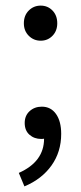

<svg xmlns="http://www.w3.org/2000/svg" viewBox="-20 -494 289 684"><path d="M47 122Q137 82 137 0Q134 1 127 1Q102 1 85 -14Q68 -29 68 -56Q68 -82 85.5 -98Q103 -114 129 -114Q161 -114 179.5 -88Q198 -62 198 -17Q198 47 163.5 95.5Q129 144 67 170ZM65 -411Q65 -439 82.5 -456.5Q100 -474 125 -474Q150 -474 167 -456.5Q184 -439 184 -411Q184 -384 167 -366.5Q150 -349 125 -349Q100 -349 82.5 -366.5Q65 -384 65 -411Z"/></svg>

Font: RibengUni
Style: Regular
Weight: 400
Designer: (1) Dr. Andrew Glass (Program Manager at Microsoft Corporation)
(2) Bivuti Chakma (Suz Moriz)
(3) Paul D. Hunt (Adobe Co
Foundry: Bivuti Chakma and Jyoti Chakma
Version: Version 1.2020